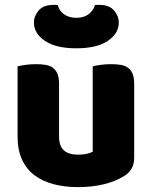

<svg xmlns="http://www.w3.org/2000/svg" viewBox="-20 -751 622 787"><path d="M52 -479Q62 -482 83.5 -485Q105 -488 128 -488Q150 -488 167.5 -485Q185 -482 197 -473Q209 -464 215.5 -448.5Q222 -433 222 -408V-193Q222 -152 242 -134.5Q262 -117 300 -117Q323 -117 337.5 -121Q352 -125 360 -129V-479Q370 -482 391.5 -485Q413 -488 436 -488Q458 -488 475.5 -485Q493 -482 505 -473Q517 -464 523.5 -448.5Q530 -433 530 -408V-104Q530 -54 488 -29Q453 -7 404.5 4.5Q356 16 299 16Q245 16 199.5 4Q154 -8 121 -33Q88 -58 70 -97.5Q52 -137 52 -193ZM293 -553Q209 -553 164 -583.5Q119 -614 119 -659Q119 -685 138.5 -708Q158 -731 199 -731Q204 -731 208 -731Q212 -731 217 -730Q222 -708 242 -693Q262 -678 293 -678Q324 -678 343.5 -693Q363 -708 369 -730Q374 -731 378 -731Q382 -731 387 -731Q428 -731 447.5 -708Q467 -685 467 -659Q467 -614 422 -583.5Q377 -553 293 -553Z"/></svg>

Font: Baloo Tamma
Style: Regular
Weight: 400
Designer: Divya Kowshik and Ek Type
Foundry: Ek Type
Version: Version 1.007;PS 1.000;hotconv 1.0.88;makeotf.lib2.5.647800